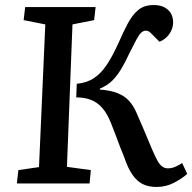

<svg xmlns="http://www.w3.org/2000/svg" viewBox="-20 -729 764 763"><path d="M285 -396Q326 -400 354 -419Q382 -438 404 -471Q426 -504 449 -554Q469 -600 487.5 -635Q506 -670 529.5 -689.5Q553 -709 591 -709Q626 -709 647 -690.5Q668 -672 668 -639Q668 -617 654 -595.5Q640 -574 614 -563L579 -598Q575 -602 570.5 -604.5Q566 -607 559 -607Q550 -607 541.5 -599.5Q533 -592 522.5 -572.5Q512 -553 495 -519Q478 -482 461.5 -454.5Q445 -427 425.5 -408Q406 -389 377 -377V-373Q420 -370 448 -358.5Q476 -347 493 -328Q510 -309 521 -284Q535 -253 546.5 -225.5Q558 -198 567.5 -175.5Q577 -153 585 -134Q597 -106 606 -90Q615 -74 625 -67Q635 -60 647 -60Q662 -60 676 -66Q690 -72 704 -81L724 -38Q703 -19 671 -2.5Q639 14 602 14Q570 14 547 2.5Q524 -9 506 -35Q488 -61 473 -106Q466 -122 458 -143Q450 -164 441 -188.5Q432 -213 421 -240Q406 -278 386 -300.5Q366 -323 340.5 -332.5Q315 -342 283 -342ZM160 -632 74 -649 80 -701H360L354 -649L268 -632L246 -66L341 -53L336 0H47L53 -53L135 -65Z"/></svg>

Font: Literata Medium
Style: Italic
Weight: 500
Italic angle: -2°
Designer: Latin by Veronika Burian and Jose Scaglione. Greek by Irene Vlachou. Cyrillic by Vera Evstafieva
Foundry: TypeTogether
Version: Version 3.103;gftools[0.9.29]